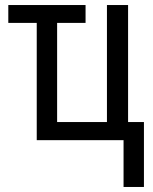

<svg xmlns="http://www.w3.org/2000/svg" viewBox="-20 -557 610 763"><path d="M471 186V0H126V-466H13V-537H320V-466H207V-72H405V-537H489V-72H552V186Z"/></svg>

Font: Noto Sans Display Condensed
Style: Regular
Weight: 400
Width: 3
Designer: Monotype Design Team
Foundry: Monotype Imaging Inc.
Version: Version 2.003